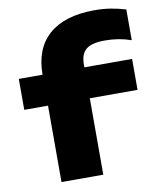

<svg xmlns="http://www.w3.org/2000/svg" viewBox="-87 -854 763 923"><g transform="rotate(-10 294.5 -393.0)"><path d="M575 -373V-524H342V-535C342 -604 372 -634 462 -634C508 -634 549 -627 589 -613V-763C538 -778 495 -786 437 -786C241 -786 138 -692 138 -525V-524H22V-373H138V0H342V-373Z"/></g></svg>

Font: Bounded
Style: Bold
Weight: 700
Designer: Vlad Churkin
Version: Version 3.0